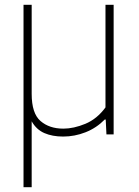

<svg xmlns="http://www.w3.org/2000/svg" viewBox="-20 -560 578 800"><path d="M78 220V-540H112V-169Q112 -87.5 148.8 -55.8Q185.5 -24 244 -24Q287 -24 335.8 -44.2Q384.5 -64.5 419.5 -112.5V-540H453.5V0H423.5L420.5 -62H416.5Q381.5 -26.5 336.2 -8.8Q291 9 243 9Q198 9 164.8 -5.5Q131.5 -20 112 -54.5V220Z"/></svg>

Font: Encode Sans Th
Style: Regular
Weight: 100
Designer: Multiple Designers
Foundry: Impallari Type
Version: Version 3.002; ttfautohint (v1.8.3) -l 8 -r 50 -G 200 -x 14 